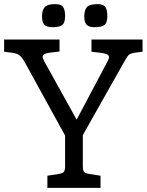

<svg xmlns="http://www.w3.org/2000/svg" viewBox="-24 -912 714 932"><path d="M292 -254 94 -614Q81 -636 69 -644.5Q57 -653 34 -656L-4 -661V-720H265V-662L215 -656Q183 -651 183 -637Q183 -630 191 -614L348 -331L498 -614Q505 -627 505 -635Q505 -650 470 -655L420 -661V-720H668V-661L630 -656Q610 -653 601.5 -645.5Q593 -638 580 -614L378 -256V-106Q378 -86 383.5 -78.5Q389 -71 407 -68L464 -59V0H206V-59L263 -68Q281 -71 286.5 -78.5Q292 -86 292 -106ZM292 -834Q292 -802 278.5 -791Q265 -780 230 -780Q203 -780 191.5 -792Q180 -804 180 -831Q180 -864 193.5 -878Q207 -892 244 -892Q272 -892 282 -878.5Q292 -865 292 -834ZM497 -834Q497 -802 483.5 -791Q470 -780 435 -780Q408 -780 396.5 -792Q385 -804 385 -831Q385 -864 398.5 -878Q412 -892 449 -892Q477 -892 487 -878.5Q497 -865 497 -834Z"/></svg>

Font: Enriqueta
Style: Regular
Weight: 400
Designer: Viviana Monsalve, Gustavo Ibarra
Foundry: Viviana Monsalve, Gustavo Ibarra
Version: Version 1.002